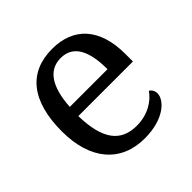

<svg xmlns="http://www.w3.org/2000/svg" viewBox="-147 -682 828 828"><g transform="rotate(-45 267.5 -268.0)"><path d="M287 10C406 10 463 -49 463 -89C463 -106 453 -119 444 -123C420 -87 370 -53 301 -53C205 -53 155 -115 152 -261H485V-307C485 -465 406 -546 277 -546C135 -546 55 -451 55 -264C55 -91 142 10 287 10ZM384 -315H154C161 -430 201 -492 275 -492C355 -492 384 -421 384 -315Z"/></g></svg>

Font: Noto Fangsong KSS Vertical
Style: Regular
Weight: 400
Designer: LIU Zhao, ZHANG Congyu, Kushim JIANG
Foundry: Guyu Beijing Co. Ltd.
Version: Version 1.000;November 16, 2022;FontCreator 11.5.0.2427 64-b